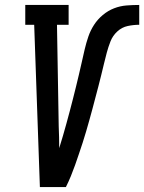

<svg xmlns="http://www.w3.org/2000/svg" viewBox="-20 -755 582 775"><path d="M141 0 118 -655H82V-735H257V-655H210L217 -245Q218 -223 218.5 -201Q219 -179 219 -157Q227 -182 234 -206.5Q241 -231 248 -256Q255 -281 261.5 -306Q268 -331 274.5 -356Q281 -381 287 -406Q293 -431 299 -456Q305 -481 310.5 -506Q316 -531 322 -556.5Q328 -582 336.5 -607Q345 -632 359.5 -654.5Q374 -677 395 -694.5Q416 -712 440.5 -721.5Q465 -731 491 -733Q517 -735 542 -735V-655Q519 -655 495.5 -650Q472 -645 453.5 -628Q435 -611 426 -588Q417 -565 411 -542.5Q405 -520 399.5 -497Q394 -474 388.5 -451.5Q383 -429 377 -406Q371 -383 365 -360.5Q359 -338 353 -315Q347 -292 340.5 -269.5Q334 -247 327.5 -224Q321 -201 313.5 -178.5Q306 -156 298.5 -133.5Q291 -111 283 -88.5Q275 -66 266 -44Q257 -22 246 0Z"/></svg>

Font: Iosevka Slab Medium Oblique
Style: Regular
Weight: 500
Italic angle: -9°
Monospace: yes
Designer: Belleve Invis
Foundry: Belleve Invis
Version: Version 11.1.1; ttfautohint (v1.8.3)